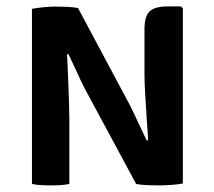

<svg xmlns="http://www.w3.org/2000/svg" viewBox="-20 -573 668 598"><path d="M249.5 -287Q242 -300.5 231.2 -323.2Q220.5 -346 210 -368.8Q199.5 -391.5 193 -405L189 -403.5Q190.5 -369.5 192.2 -328.8Q194 -288 195 -252.8Q196 -217.5 196 -200V0Q180.5 3 165.8 3.8Q151 4.5 138.5 4.5Q126.5 4.5 110.5 3.8Q94.5 3 79.5 0V-545.5Q94.5 -548.5 116 -550.5Q137.5 -552.5 150.5 -552.5Q164.5 -552.5 186.2 -551.8Q208 -551 223 -548L376.5 -260.5Q384 -247.5 395.5 -223.2Q407 -199 418.5 -174.2Q430 -149.5 437 -135.5L441.5 -136.5Q439.5 -166 436.8 -205.8Q434 -245.5 432 -283.2Q430 -321 430 -344V-482Q430 -524 447 -538.5Q464 -553 501 -553H543.5L549.5 -547V-1.5Q534 1.5 512.5 3Q491 4.5 478 4.5Q464.5 4.5 441.5 3.8Q418.5 3 404 0Z"/></svg>

Font: Signika Negative SC SemiBold
Style: Regular
Weight: 600
Designer: Anna Giedryś
Foundry: Anna Giedryś
Version: Version 2.000; ttfautohint (v1.8.3) -l 8 -r 50 -G 200 -x 9 -